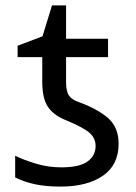

<svg xmlns="http://www.w3.org/2000/svg" viewBox="-20 -679 503 709"><path d="M204 10Q148 10 107.5 1Q67 -8 36 -24V-104Q68 -88 113.5 -74.5Q159 -61 206 -61Q273 -61 303 -82.5Q333 -104 333 -140Q333 -169 310 -189Q287 -209 219 -237Q176 -255 156 -286Q136 -317 136 -378V-468H45V-510L137 -545L172 -659H224V-536H379V-468H224V-376Q224 -342 234.5 -326.5Q245 -311 271 -302Q340 -277 379 -243Q418 -209 418 -148Q418 -70 360 -30Q302 10 204 10Z"/></svg>

Font: Noto Sans IKEA
Style: Regular
Weight: 400
Designer: Monotype Design Team
Foundry: Monotype Imaging Inc.
Version: Version 2.001